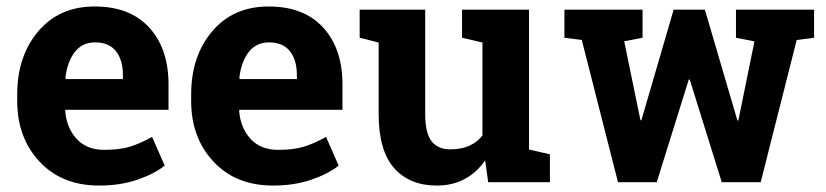

<svg xmlns="http://www.w3.org/2000/svg" viewBox="-20 -558 2531 588"><path d="M283.7 10.3Q169.4 10.3 101.1 -63Q32.7 -136.2 32.7 -249V-268.6Q32.7 -386.2 97.4 -462.4Q162.1 -538.6 271 -538.1Q377.9 -538.1 437 -473.6Q496.1 -409.2 496.1 -299.3V-221.7H180.7L179.7 -218.8Q183.6 -166.5 214.6 -132.8Q245.6 -99.1 298.8 -99.1Q346.2 -99.1 377.4 -108.6Q408.7 -118.2 445.8 -138.7L484.4 -50.8Q451.7 -24.9 399.7 -7.3Q347.7 10.3 283.7 10.3ZM271 -428.2Q231.4 -428.2 208.5 -397.9Q185.5 -367.7 180.2 -318.4L181.6 -315.9H356.4V-328.6Q356.4 -374 335.2 -401.1Q314 -428.2 271 -428.2Z M816.4 10.3Q702.1 10.3 633.8 -63Q565.4 -136.2 565.4 -249V-268.6Q565.4 -386.2 630.1 -462.4Q694.8 -538.6 803.7 -538.1Q910.6 -538.1 969.7 -473.6Q1028.8 -409.2 1028.8 -299.3V-221.7H713.4L712.4 -218.8Q716.3 -166.5 747.3 -132.8Q778.3 -99.1 831.5 -99.1Q878.9 -99.1 910.2 -108.6Q941.4 -118.2 978.5 -138.7L1017.1 -50.8Q984.4 -24.9 932.4 -7.3Q880.4 10.3 816.4 10.3ZM803.7 -428.2Q764.2 -428.2 741.2 -397.9Q718.3 -367.7 712.9 -318.4L714.4 -315.9H889.2V-328.6Q889.2 -374 867.9 -401.1Q846.7 -428.2 803.7 -428.2Z M1465.8 -66.9Q1440.4 -29.8 1403.1 -9.8Q1365.7 10.3 1317.9 10.3Q1234.4 10.3 1187 -43.2Q1139.6 -96.7 1139.6 -209.5V-427.7L1081.5 -442.4V-528.3H1139.6H1282.2V-208.5Q1282.2 -150.9 1301.5 -125.7Q1320.8 -100.6 1358.9 -100.6Q1392.6 -100.6 1417.2 -111.6Q1441.9 -122.6 1457.5 -143.1V-427.7L1395 -442.4V-528.3H1457.5H1600.1V-100.1L1664.1 -85.4V0H1475.1Z M2473.1 -442.4 2419.9 -435.5 2309.6 0H2190.4L2092.3 -314.5H2089.4L1991.2 0H1872.6L1761.7 -435.5L1708.5 -442.4V-528.3H1947.8V-442.4L1891.6 -431.6L1941.4 -189.9H1944.3L2043 -528.3H2138.7L2238.3 -189H2241.2L2290.5 -431.2L2233.9 -442.4V-528.3H2473.1Z"/></svg>

Font: Roboto Avanza Slab
Style: Bold
Weight: 700
Designer: Google
Version: Version 1.100263; 2013; ttfautohint (v0.94.20-1c74) -l 8 -r 